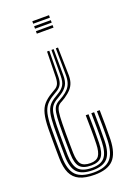

<svg xmlns="http://www.w3.org/2000/svg" viewBox="-153 -664 674 936"><g transform="rotate(-20 184.5 -196.5)"><path d="M168.4 -436.8 166.8 -302.8Q166.5 -277.3 158.5 -262.8Q150.6 -248.4 134 -238.5L114.8 -226.9Q89.8 -212.4 75.6 -195.5Q61.5 -178.6 55.5 -152.1Q49.6 -125.5 48.8 -81.9Q48.6 -54.3 48.6 -28.6Q48.5 -2.9 48.9 21.9Q49.2 46.7 49.4 71.8Q50.5 138.2 78.3 166.8Q106 195.3 170.4 195.3Q230.3 195.3 257.1 166.3Q283.9 137.3 286.2 70.6Q287.3 35.1 286.9 -3.9Q286.6 -42.8 285.8 -80.3H300.3Q301.1 -43.7 301.3 -4Q301.6 35.6 300.7 71.2Q298.4 144 267.8 175.7Q237.3 207.4 170.4 207.4Q122.4 207.4 92.8 193.7Q63.2 180 49.4 150.1Q35.7 120.2 34.9 71.8Q34.7 45.3 34.3 20.5Q34 -4.3 34.1 -29.4Q34.1 -54.5 34.3 -81.9Q35.1 -127.9 42.2 -156.4Q49.2 -184.9 65 -203.4Q80.9 -221.9 108.1 -237.9L127.3 -249.5Q139.8 -256.1 146.4 -267.8Q152.9 -279.6 153.9 -302.8L156.9 -436.8ZM213.7 -436.8 216.7 -302.8Q218.1 -275.8 212.6 -257Q207.1 -238.1 194.2 -223.7Q181.3 -209.2 160.2 -194.9L142.1 -183.9Q128.2 -177.5 120.8 -168Q113.5 -158.4 110.5 -138.7Q107.6 -119 106.8 -81.7Q106.3 -54.1 106.3 -29Q106.3 -4 106.6 20.6Q106.9 45.1 107.4 71.6Q108.5 113.4 122.2 130.2Q135.9 147 170.4 147Q201.1 147 214.1 129.2Q227.1 111.4 228.3 68.3Q229.3 35.7 228.9 -2.9Q228.6 -41.5 227.8 -80.3H242.3Q243.2 -40.3 243.4 -2.3Q243.6 35.7 242.7 68.9Q241.4 118.1 224.9 138.6Q208.5 159.1 170.4 159.1Q128.4 159.1 111.2 139.4Q94 119.6 92.9 71.6Q92.7 45.6 92.3 21.1Q92 -3.4 91.9 -28.6Q91.8 -53.8 92.3 -81.7Q93.1 -120.6 96.7 -142Q100.3 -163.4 109.1 -174.7Q118 -186 134.5 -194.1L153.7 -205.5Q171.2 -216.8 182.5 -229.5Q193.8 -242.1 199.1 -259.7Q204.4 -277.2 203.8 -302.8L202.4 -436.8ZM191 -436.8 191.8 -302.8Q192.4 -268.1 180.7 -249.5Q169.1 -230.8 147 -216.7L128 -204.8Q108.7 -194.3 98 -180.9Q87.3 -167.6 83 -144.6Q78.6 -121.6 77.8 -81.9Q77.4 -53.4 77.5 -28.2Q77.5 -3 77.8 21.2Q78.2 45.4 78.4 71.6Q79.5 125.8 100.2 148.5Q121 171.2 170.4 171.2Q215.7 171.2 235.5 147.8Q255.4 124.5 257.2 69.8Q258.3 34.7 257.9 -3.7Q257.6 -42 256.8 -80.3H271.3Q272.1 -41.4 272.3 -2.8Q272.6 35.8 271.7 70.1Q270 130.8 246.6 157Q223.1 183.3 170.4 183.3Q113.3 183.3 89.1 157.7Q65 132.2 63.9 71.8Q63.7 45.8 63.3 21.2Q63 -3.4 63 -28.7Q62.9 -54 63.3 -81.9Q64.1 -124 69.4 -148.8Q74.8 -173.6 87.2 -188.5Q99.6 -203.5 121.3 -215.8L140.5 -227.8Q158 -238.4 168.2 -254.5Q178.5 -270.7 178.9 -302.8L179.7 -436.8ZM226.4 -600V-587.1H139.8V-600ZM226.4 -548.5V-535.6H139.8V-548.5ZM226.4 -574.2V-561.3H139.8V-574.2Z"/></g></svg>

Font: Big Shoulders Inline Thin
Style: Regular
Weight: 100
Designer: Patric King
Foundry: XO Type Co
Version: Version 2.002